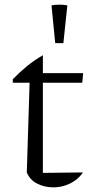

<svg xmlns="http://www.w3.org/2000/svg" viewBox="-20 -796 390 824"><path d="M164 -559V-482H337L333 -441H164V-54L336 -56Q322 -35 301 -20.5Q280 -6 256.5 1Q233 8 209 8Q171 8 139.5 -8Q108 -24 95 -56L107 -441H35V-456Q63 -485 94.5 -511Q126 -537 164 -559ZM217 -611 201 -773Q235 -779 269 -773L252 -611Z"/></svg>

Font: Piazzolla 24pt Light
Style: Regular
Weight: 300
Designer: Juan Pablo del Peral
Foundry: Huerta Tipografica
Version: Version 2.005